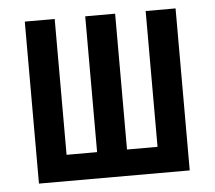

<svg xmlns="http://www.w3.org/2000/svg" viewBox="-43 -567 686 614"><g transform="rotate(-5 300.0 -260.0)"><path d="M58 0V-520H154V-84H252V-520H348V-84H446V-520H542V0Z"/></g></svg>

Font: Iosevka Fixed Curly Md Ex
Style: Regular
Weight: 500
Width: 7
Monospace: yes
Designer: Belleve Invis
Foundry: Belleve Invis
Version: Version 30.1.2